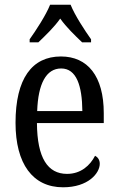

<svg xmlns="http://www.w3.org/2000/svg" viewBox="-20 -786 502 816"><path d="M106 -619V-606H143C174 -636 210 -670 236 -707C262 -670 298 -636 329 -606H367V-619C340 -657 298 -721 280 -766H193C175 -721 133 -657 106 -619ZM248 10C355 10 404 -50 404 -90C404 -108 394 -119 384 -124C363 -83 324 -47 265 -47C183 -47 138 -114 137 -263H421V-305C421 -463 352 -546 239 -546C116 -546 46 -452 46 -264C46 -90 119 10 248 10ZM330 -314H138C142 -430 176 -495 240 -495C305 -495 329 -422 330 -314Z"/></svg>

Font: Noto Serif Lao Cond
Style: Regular
Weight: 400
Width: 3
Designer: Monotype Design Team
Foundry: Monotype Imaging Inc.
Version: Version 2.004